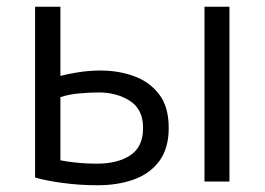

<svg xmlns="http://www.w3.org/2000/svg" viewBox="-20 -538 784 569"><path d="M269 11Q215 11 164.5 4Q114 -3 84 -12V-518H159V-313Q176 -318 210 -323.5Q244 -329 278 -329Q332 -329 378 -312Q424 -295 452 -258Q480 -221 480 -159Q480 -98 452 -60.5Q424 -23 376.5 -6Q329 11 269 11ZM586 0V-518H660V0ZM268 -53Q329 -53 366.5 -78Q404 -103 404 -159Q404 -214 365 -239Q326 -264 273 -264Q244 -264 213 -261Q182 -258 159 -250V-63Q172 -60 202.5 -56.5Q233 -53 268 -53Z"/></svg>

Font: Ubuntu Sans
Style: Regular
Weight: 400
Designer: Dalton Maag Ltd
Foundry: Dalton Maag Ltd
Version: Version 1.006; ttfautohint (v1.8.4.7-5d5b)